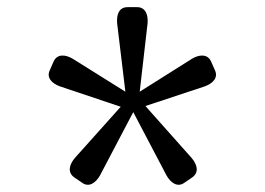

<svg xmlns="http://www.w3.org/2000/svg" viewBox="-20 -665 740 536"><path d="M580 -469 569 -494C559 -515 536 -513 516 -501L370 -409L392 -600C394 -624 386 -645 363 -645H336C312 -645 305 -624 307 -600L330 -409L183 -501C163 -513 140 -515 130 -494L119 -469C109 -448 125 -432 147 -424L317 -367L189 -224C173 -205 168 -184 187 -170L209 -155C228 -141 247 -154 259 -175L352 -352L445 -175C457 -154 476 -141 495 -155L517 -170C536 -184 531 -205 515 -224L386 -369L552 -424C574 -432 590 -448 580 -469Z"/></svg>

Font: Kawkab Mono Light
Style: Bold
Weight: 400
Monospace: yes
Designer: Abdullah Arif
Foundry: Abdullah Arif
Version: Version 1.000;PS 000.500;hotconv 1.0.88;makeotf.lib2.5.64775